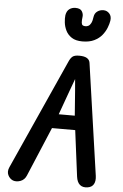

<svg xmlns="http://www.w3.org/2000/svg" viewBox="-80 -1422 948 1478"><g transform="rotate(5 394.0 -683.5)"><path d="M78 -2.5Q52 -13.5 39.2 -40.8Q26.5 -68 41.5 -101.5L424 -952Q435.5 -978.5 450.8 -991.2Q466 -1004 502 -1004Q542 -1004 562.2 -991.8Q582.5 -979.5 586 -956L710 -93.5Q715.5 -54 701.8 -29.5Q688 -5 655.5 0Q617.5 6 595 -13.2Q572.5 -32.5 567 -75.5L521.5 -430.5H342L182 -50.5Q168 -16.5 136.8 -4.8Q105.5 7 78 -2.5ZM384.5 -541H508.5L494.5 -727.5L486.5 -822L452.5 -729.5ZM516 -1115.5Q464.5 -1115.5 433.8 -1135.8Q403 -1156 388 -1186.8Q373 -1217.5 369.5 -1249.5Q366 -1281.5 369 -1305.5Q374.5 -1338 394.5 -1353Q414.5 -1368 442 -1368Q479 -1368 491.8 -1347.5Q504.5 -1327 502 -1306Q498 -1275.5 499.5 -1260Q501 -1244.5 508.8 -1239.2Q516.5 -1234 530 -1234Q542.5 -1234 553.8 -1240.2Q565 -1246.5 573.8 -1263.8Q582.5 -1281 586.5 -1313Q590.5 -1339.5 610.8 -1354.2Q631 -1369 658 -1369Q685.5 -1369 704.2 -1348Q723 -1327 717.5 -1292.5Q714 -1269 702.2 -1238.8Q690.5 -1208.5 667.8 -1180.2Q645 -1152 608 -1133.8Q571 -1115.5 516 -1115.5Z"/></g></svg>

Font: Edu NSW ACT Cursive
Style: Regular
Weight: 400
Designer: Tina and Corey Anderson, Eben Sorkin, Mirko Velimirovic
Foundry: Sorkin Type Co.
Version: Version 2.000